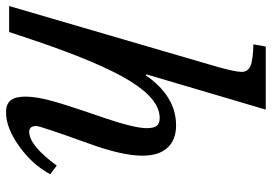

<svg xmlns="http://www.w3.org/2000/svg" viewBox="-156 -720 880 621"><g transform="rotate(90 283.5 -410.0)"><path d="M356 -311Q388 -406 388 -445Q388 -468 380.5 -477.5Q373 -487 355 -487Q294 -487 234 -388.5Q174 -290 100 -69L77 0H-7L191 -678Q206 -733 206 -752Q206 -772 187 -780.5Q168 -789 117 -790L124 -830H328L214 -444L217 -442Q285 -540 379 -540Q426 -540 451.5 -512Q477 -484 477 -431Q477 -364 436 -253Q381 -100 381 -88Q381 -65 400 -65Q444 -65 509 -154L537 -133Q506 -75 446.5 -32.5Q387 10 337 10Q310 10 298 -5Q286 -20 286 -53Q286 -87 299.5 -137Q313 -187 356 -311Z"/></g></svg>

Font: Libre Baskerville
Style: Italic
Weight: 400
Italic angle: -15°
Designer: Pablo Impallari, Rodrigo Fuenzalida
Foundry: Pablo Impallari, Rodrigo Fuenzalida
Version: Version 1.051;Glyphs 3.2.3 (3260)